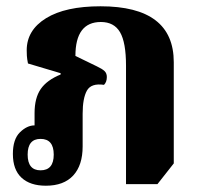

<svg xmlns="http://www.w3.org/2000/svg" viewBox="-20 -580 630 611"><path d="M126 11Q76 11 48.5 -14.5Q21 -40 21 -90Q21 -137 43.5 -159Q66 -181 90 -181V-220Q90 -268 109.5 -296.5Q129 -325 173 -343V-347L69 -378Q66 -393 65.5 -402.5Q65 -412 65 -420Q65 -484 126.5 -522Q188 -560 300 -560Q533 -560 533 -382V-60L481 6H381V-371Q381 -445 362 -477.5Q343 -510 301 -510Q220 -510 220 -402L288 -369Q305 -361 312.5 -354Q320 -347 320 -335Q320 -319 311 -310Q270 -316 256.5 -291.5Q243 -267 243 -218V-114Q243 -54 213 -21.5Q183 11 126 11ZM109 -38Q151 -38 151 -88Q151 -138 109 -138Q68 -138 68 -88Q68 -38 109 -38Z"/></svg>

Font: Noto Serif Thai Condensed ExtraBold
Style: Regular
Weight: 800
Width: 3
Designer: Monotype Design Team
Foundry: Monotype Imaging Inc.
Version: Version 2.002; ttfautohint (v1.8.4.7-5d5b)